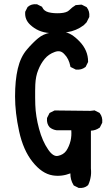

<svg xmlns="http://www.w3.org/2000/svg" viewBox="-20 -878 540 927"><path d="M357.9 28.3 338.4 18.6 335.9 17.1 334.5 14.6Q319.3 -10.3 319.8 -41Q277.3 -24.4 234.4 -31.2Q182.1 -39.6 136.7 -97.2Q92.3 -152.8 72.3 -244.1Q52.7 -334 52.7 -412.1Q52.7 -490.2 65.9 -546.4Q79.1 -603 109.9 -638.7Q115.7 -645.5 121.3 -651.9Q127 -658.2 132.6 -663.8Q138.2 -669.4 143.3 -674.6Q148.4 -679.7 153.6 -684.3Q158.7 -689 163.6 -692.9Q189 -714.4 223.6 -720.2Q239.7 -722.7 256.1 -723.6Q272.5 -724.6 289.1 -723.1Q323.7 -720.2 364.3 -677.7Q405.3 -634.8 405.3 -581.1V-578.6L404.3 -576.7L394.5 -557.1L393.6 -555.2L391.6 -553.7Q373 -539.6 347.7 -542H345.7L344.2 -543L324.7 -552.7L320.3 -554.7L319.3 -559.6Q315.9 -576.7 308.8 -591.1Q301.8 -605.5 290.5 -616.7Q280.8 -627.4 269.8 -629.9Q258.8 -632.3 245.1 -627.4Q214.8 -616.7 195.8 -593.8Q176.3 -570.3 164.6 -540Q152.3 -510.7 150.4 -469.2Q149.9 -455.1 149.7 -439.5Q149.4 -423.8 149.7 -406.7Q149.9 -389.6 150.4 -371.6Q152.3 -316.9 168.5 -256.3Q184.6 -196.3 212.4 -156.2Q236.8 -120.1 260.3 -125.5Q286.1 -130.9 299.8 -149.9Q314 -170.9 320.8 -198.7Q326.2 -222.2 324.2 -249H254.9H254.4H253.9Q234.4 -251.5 220.2 -263.2L219.7 -263.7L219.2 -264.2Q204.6 -280.8 207 -306.6V-308.6L208 -310.1L217.8 -329.6L219.2 -332.5L222.2 -334L241.7 -343.8L243.7 -344.7H246.1L416.5 -342.8L433.6 -344.7L436.5 -345.2L439 -343.8L458.5 -334L460.4 -333L461.9 -331.1Q476.1 -312.5 473.6 -287.1V-285.2L472.7 -283.7L462.9 -264.2L461.9 -262.2L459.5 -260.7Q441.4 -248 418.9 -247.1V-64.9Q419.4 -58.6 419.7 -52.7Q419.9 -46.9 419.7 -41Q419.4 -35.2 418.7 -29.3Q418 -23.4 416.7 -17.8Q415.5 -12.2 414.1 -6.8Q412.6 -1.5 410.6 3.7Q408.7 8.8 406.2 14.2L405.3 15.6L403.8 17.1Q387.2 31.7 361.3 29.3H359.4ZM216.3 -718.8Q163.6 -723.1 126 -758.3Q99.1 -783.2 101.6 -818.8V-820.8L102.5 -822.8L112.3 -842.3L113.3 -844.2L114.7 -845.2Q131.3 -859.9 157.2 -857.4H159.2L160.6 -856.4L180.2 -846.7L183.1 -845.2L184.6 -841.8Q192.4 -824.7 214.4 -818.8Q239.3 -812.5 271.5 -814.5Q279.3 -814.9 285.9 -816.2Q292.5 -817.4 297.6 -819.1Q302.7 -820.8 306.6 -823Q310.5 -825.2 313.5 -828.1Q329.1 -843.8 343.8 -852.1L345.7 -853.5H347.7L371.1 -855.5H374L376.5 -854.5L396 -844.7L397.9 -843.8L399.4 -841.8Q413.6 -823.2 411.1 -797.9V-795.9L410.2 -794.4L398.4 -771L397.5 -769.5L396.5 -768.6L384.8 -756.8L384.3 -756.3L383.8 -755.9Q366.2 -742.7 346.4 -734.4Q326.7 -726.1 305.2 -722.7Q284.2 -719.7 262 -718.8Q239.7 -717.8 216.3 -718.8Z"/></svg>

Font: NaikaiFont
Style: Bold
Weight: 700
Version: Version 1.89